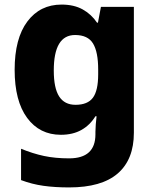

<svg xmlns="http://www.w3.org/2000/svg" viewBox="-20 -579 678 839"><path d="M249 -559Q303 -559 341 -538Q379 -517 404 -480H408L421 -549H565V1Q565 118 494.5 179Q424 240 282 240Q220 240 170 233Q120 226 72 208V71Q123 92 172 102.5Q221 113 282 113Q397 113 397 8V-3Q397 -17 398.5 -35.5Q400 -54 402 -71H397Q373 -32 335.5 -11Q298 10 246 10Q153 10 98.5 -64Q44 -138 44 -274Q44 -411 99.5 -485Q155 -559 249 -559ZM308 -426Q215 -426 215 -271Q215 -194 238.5 -157.5Q262 -121 310 -121Q363 -121 386 -152Q409 -183 409 -254V-275Q409 -352 386.5 -389Q364 -426 308 -426Z"/></svg>

Font: Noto Sans Malayalam ExtraBold
Style: Regular
Weight: 800
Designer: Jelle Bosma - Monotype Design Team
Foundry: Monotype Imaging Inc.
Version: Version 2.104; ttfautohint (v1.8.4.7-5d5b)